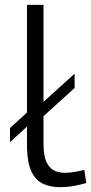

<svg xmlns="http://www.w3.org/2000/svg" viewBox="-20 -760 375 790"><path d="M226 10Q188 10 158 -3.5Q128 -17 110.5 -52Q93 -87 91 -152V-239L21 -175V-233L91 -297V-740H159V-341L287 -457V-398L159 -282V-167Q159 -118 171.5 -92.5Q184 -67 203.5 -58Q223 -49 247 -49Q265 -49 286 -52.5Q307 -56 327 -61L335 -7Q312 0 284 5Q256 10 226 10Z"/></svg>

Font: Georama Extended Light
Style: Regular
Weight: 300
Width: 7
Designer: Jean-Baptiste Levee
Foundry: Production Type
Version: Version 1.000